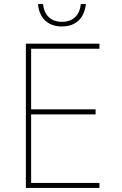

<svg xmlns="http://www.w3.org/2000/svg" viewBox="-20 -930 603 950"><path d="M286 -799C354 -799 397 -838 405 -910H380C375 -858 344 -822 287 -822C230 -822 198 -857 193 -910H168C174 -837 221 -799 286 -799ZM108 0H472V-25H134V-364H453V-389H134V-689H472V-714H108Z"/></svg>

Font: Noto Sans Mono SemiCondensed Thin
Style: Regular
Weight: 100
Width: 4
Designer: Monotype Design Team
Foundry: Monotype Imaging Inc.
Version: Version 2.014